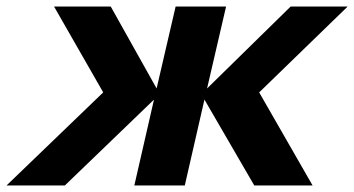

<svg xmlns="http://www.w3.org/2000/svg" viewBox="-20 -566 1081 586"><path d="M318 -546 458 -296 516 -546H670L612 -296L867 -546H1041L771 -284L934 0H756L604 -262L544 0H390L450 -262L178 0H0L295 -284L145 -546Z"/></svg>

Font: Passageway
Style: BdIt
Weight: 700
Foundry: Ascender Corporation
Version: Version 1.11